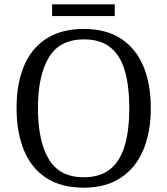

<svg xmlns="http://www.w3.org/2000/svg" viewBox="-20 -859 775 889"><path d="M367.7 10Q263.3 10 194 -35.3Q124.7 -80.7 90.7 -163.5Q56.7 -246.3 56.7 -359Q56.7 -471.3 91 -553.3Q125.3 -635.3 195 -680.2Q264.7 -725 368.7 -725Q471 -725 540 -680Q609 -635 643.7 -552.7Q678.3 -470.3 678.3 -358Q678.3 -247.7 643.5 -164.7Q608.7 -81.7 539.3 -35.8Q470 10 367.7 10ZM367.7 -38.3Q444.7 -38.3 491 -76.5Q537.3 -114.7 558 -186.2Q578.7 -257.7 578.7 -358Q578.7 -458.7 558.3 -530Q538 -601.3 491.8 -639Q445.7 -676.7 368.7 -676.7Q256.3 -676.7 206 -592.8Q155.7 -509 155.7 -358Q155.7 -207 205.5 -122.7Q255.3 -38.3 367.7 -38.3ZM221.3 -784.7V-839H511.3V-784.7Z"/></svg>

Font: Noto Serif Hentaigana ExtraLight
Style: Regular
Weight: 200
Designer: Kazuhiro Yamada
Foundry: nipponia
Version: Version 1.000